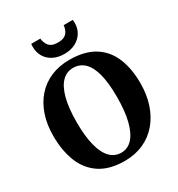

<svg xmlns="http://www.w3.org/2000/svg" viewBox="-224 -1115 1180 1271"><g transform="rotate(-30 366.0 -479.0)"><path d="M361 11.5Q245 12 171.2 -35.8Q97.5 -83.5 63 -169.5Q28.5 -255.5 28.5 -368.5Q28.5 -455.5 52.5 -526.2Q76.5 -597 121.5 -647.8Q166.5 -698.5 230 -725.5Q293.5 -752.5 372.5 -752.5Q488 -752 561 -706.5Q634 -661 668.5 -578.2Q703 -495.5 703 -383.5Q703 -296.5 679 -224.2Q655 -152 610.2 -99.5Q565.5 -47 502.5 -18.2Q439.5 10.5 361 11.5ZM365 -47.5Q414 -47.5 449.2 -85.5Q484.5 -123.5 503.8 -198.2Q523 -273 523 -382.5Q523 -490.5 504.8 -559Q486.5 -627.5 451.5 -660.8Q416.5 -694 366.5 -694Q317 -694 281.8 -658.5Q246.5 -623 227.2 -550.8Q208 -478.5 208 -369Q208 -262 226.5 -190.5Q245 -119 280 -83.2Q315 -47.5 365 -47.5ZM365.5 -802Q316.5 -802 280.5 -820.8Q244.5 -839.5 225 -872.2Q205.5 -905 205.5 -946Q205.5 -953 206 -958.8Q206.5 -964.5 207 -970H277Q277 -967.5 277.2 -963.8Q277.5 -960 278 -956.5Q282 -941.5 289.8 -925.8Q297.5 -910 315.2 -899.5Q333 -889 365.5 -889Q398 -889 415.8 -899.2Q433.5 -909.5 441.8 -925.2Q450 -941 453 -956.5Q454 -960 454.2 -963.8Q454.5 -967.5 454.5 -970H524Q525 -964.5 525.5 -959Q526 -953.5 526 -946.5Q526 -905 506.2 -872.5Q486.5 -840 450.5 -821Q414.5 -802 365.5 -802Z"/></g></svg>

Font: Merriweather 36pt ExtraBold
Style: Regular
Weight: 800
Designer: Eben Sorkin
Foundry: Eben Sorkin
Version: Version 2.100